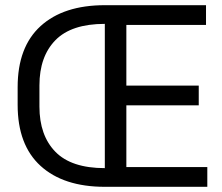

<svg xmlns="http://www.w3.org/2000/svg" viewBox="-20 -720 854 740"><path d="M384 0V-700H774V-624H467V-390H746V-314H467V-76H779V0ZM384 0Q225 0 136.5 -80.5Q48 -161 48 -316V-384Q48 -539 136.5 -619.5Q225 -700 384 -700V-628Q255 -628 193.5 -565Q132 -502 132 -391V-309Q132 -198 193.5 -135Q255 -72 384 -72Z"/></svg>

Font: Space Grotesk Frontify
Style: Regular
Weight: 400
Designer: Florian Karsten
Version: Version 2.000